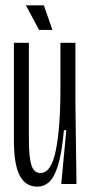

<svg xmlns="http://www.w3.org/2000/svg" viewBox="-20 -688 341 718"><path d="M120 10Q75 10 53.5 -32Q32 -74 32 -162V-528H88V-166Q88 -100 97.5 -70.5Q107 -41 131 -41Q172 -41 189 -126.5Q206 -212 206 -357V-528H262V-300L266 0H209L228 -201H219Q211 -113 196.5 -68Q182 -23 163 -6.5Q144 10 120 10ZM126 -576 77 -668H144L176 -576Z"/></svg>

Font: Bricolage Grotesque 96pt Condensed ExtraLight
Style: Regular
Weight: 200
Width: 3
Designer: Mathieu Triay
Foundry: Atelier Triay
Version: Version 1.001; ttfautohint (v1.8.4.7-5d5b);gftools[0.9.33.de